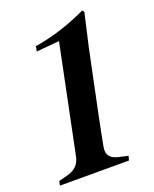

<svg xmlns="http://www.w3.org/2000/svg" viewBox="-134 -721 638 794"><g transform="rotate(-20 185.0 -324.5)"><path d="M-9 0 -5 -19 30 -28Q59 -35 75 -51Q91 -67 96 -96L192 -563L91 -554L95 -576Q157 -586 215 -605Q273 -624 325 -649L332 -641L299 -497L239 -209Q234 -182 227.5 -151.5Q221 -121 216 -92Q205 -41 256 -29L300 -19L295 0Z"/></g></svg>

Font: DM Serif Text
Style: Italic
Weight: 400
Italic angle: -12°
Designer: Colophon Foundry, Frank Grießhammer
Foundry: Colophon Foundry
Version: Version 5.100; ttfautohint (v1.8.2)